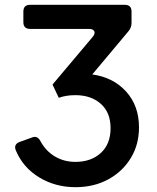

<svg xmlns="http://www.w3.org/2000/svg" viewBox="-20 -765 651 797"><path d="M293 12Q210 12 143 -28.5Q76 -69 46 -140Q35 -166 62 -176L112 -194Q135 -204 148 -179Q170 -138 208 -115.5Q246 -93 293 -93Q358 -93 398.5 -130Q439 -167 439 -233Q439 -298 398.5 -334Q358 -370 293 -370Q254 -370 224 -359L198 -414L364 -611Q376 -625 371.5 -635Q367 -645 349 -645H105Q77 -645 77 -673V-717Q77 -745 105 -745H498Q526 -745 526 -717V-670Q526 -650 513 -635L363 -456Q450 -444 503.5 -385Q557 -326 557 -236Q557 -165 523 -109Q489 -53 429.5 -20.5Q370 12 293 12Z"/></svg>

Font: Pitagon Sans Text SemiBold
Style: Regular
Weight: 600
Designer: Travis Tran
Foundry: Pitagon
Version: Version 1.001; ttfautohint (v1.8.4.7-5d5b);gftools[0.9.26]